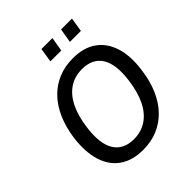

<svg xmlns="http://www.w3.org/2000/svg" viewBox="-241 -1048 1211 1211"><g transform="rotate(-45 364.0 -443.0)"><path d="M335 9Q240 9 177.5 -34.5Q115 -78 90 -159.5Q65 -241 79 -353Q91 -439 120.5 -506Q150 -573 195.5 -619.5Q241 -666 299.5 -690Q358 -714 428 -714Q525 -714 586.5 -670.5Q648 -627 673.5 -546Q699 -465 683 -353Q672 -267 642.5 -199.5Q613 -132 567.5 -85.5Q522 -39 463.5 -15Q405 9 335 9ZM341 -80Q406 -80 455.5 -113Q505 -146 536 -209Q567 -272 579 -362Q597 -493 556 -559Q515 -625 421 -625Q356 -625 307 -592.5Q258 -560 227 -497.5Q196 -435 184 -344Q166 -213 207 -146.5Q248 -80 341 -80ZM489 -800 505 -895H602L587 -800ZM315 -800 330 -895H428L412 -800Z"/></g></svg>

Font: Nunito Sans 10pt SemiCondensed SemiBold
Style: Italic
Weight: 600
Width: 4
Italic angle: -9°
Designer: Vernon Adams
Foundry: Vernon Adams
Version: Version 3.101;gftools[0.9.27]